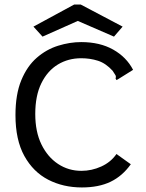

<svg xmlns="http://www.w3.org/2000/svg" viewBox="-20 -814 640 844"><path d="M340 10Q258 10 192 -24Q126 -58 87 -128.5Q48 -199 48 -308Q48 -399 73.5 -461Q99 -523 141.5 -560Q184 -597 235.5 -613Q287 -629 337 -629Q419 -629 477.5 -596Q536 -563 565 -507L501 -467L492 -462L488 -469Q491 -477 487.5 -483.5Q484 -490 475 -503Q445 -536 410.5 -547Q376 -558 337 -558Q280 -558 234.5 -530.5Q189 -503 162 -448.5Q135 -394 135 -313Q135 -235 162 -179.5Q189 -124 235 -93.5Q281 -63 338 -63Q383 -63 425 -82Q467 -101 492 -137L555 -92Q518 -40 466 -15Q414 10 340 10ZM167 -653 127 -697 306 -794H335L519 -697L481 -653L322 -722Z"/></svg>

Font: Inconsolata Expanded Medium
Style: Regular
Weight: 500
Width: 7
Monospace: yes
Designer: Raph Levien, Cyreal, Brenton Simpson
Foundry: Raph Levien, Cyreal, Google
Version: Version 3.001; ttfautohint (v1.8.2.53-6de2)